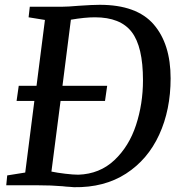

<svg xmlns="http://www.w3.org/2000/svg" viewBox="-20 -772 753 799"><path d="M308 -748Q366 -752 395 -752Q549 -752 619.5 -670.5Q690 -589 690 -446Q690 -315 642.5 -211.5Q595 -108 504.5 -49.5Q414 9 288 7Q282 6 269 5.5Q256 5 240 3Q194 -1 136 -1H6L10 -42L85 -54L123 -352H49L58 -415H132L167 -689L99 -700L104 -744H239Q262 -744 308 -748ZM306 -45Q395 -48 456 -105.5Q517 -163 546 -251.5Q575 -340 575 -438Q575 -578 528 -639Q481 -700 375 -700Q333 -700 275 -690L240 -415H426L417 -352H232L194 -58Q218 -53 251.5 -49Q285 -45 306 -45Z"/></svg>

Font: Koeln Type Serif
Style: Italic
Weight: 400
Italic angle: -8°
Designer: Eben Sorkin
Foundry: Eben Sorkin
Version: Version 2.002